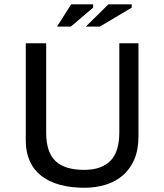

<svg xmlns="http://www.w3.org/2000/svg" viewBox="-20 -863 762 891"><path d="M99.6 0ZM533.7 -662.1H622.6V-230Q622.6 -168.9 603.5 -124Q584.5 -79.1 550.8 -49.8Q517.1 -20.5 471.2 -6.1Q425.3 8.3 372.1 8.3Q308.1 8.3 257.6 -5.6Q207 -19.5 171.9 -46.9Q136.7 -74.2 118.2 -115.5Q99.6 -156.7 99.6 -210.9V-662.1H194.3V-247.1Q194.3 -201.2 205.3 -168.5Q216.3 -135.7 238.3 -115Q260.3 -94.2 293.5 -84.5Q326.7 -74.7 371.1 -74.7Q450.2 -74.7 491.9 -116.2Q533.7 -157.7 533.7 -250ZM310.1 -842.8H412.1V-827.6L309.1 -739.7H244.6ZM482.9 -842.8H591.3V-827.6L443.4 -739.7H378.4Z"/></svg>

Font: PT Astra Sans
Style: Regular
Weight: 400
Designer: A.Korolkova, I. Chaeva
Foundry: ParaType Ltd
Version: Version 1.001; ttfautohint (v1.6)